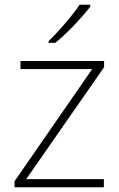

<svg xmlns="http://www.w3.org/2000/svg" viewBox="-20 -786 499 806"><path d="M359 -758V-766H314C286 -723 225 -653 184 -613V-606H212C264 -648 326 -715 359 -758ZM416 0V-34H90L417 -504V-530H66V-496H367L41 -25V0Z"/></svg>

Font: Noto Sans Meetei Mayek ExtraLight
Style: Regular
Weight: 200
Designer: Monotype Design Team and Neelakash Kshetrimayum
Foundry: Monotype Imaging Inc.
Version: Version 2.002